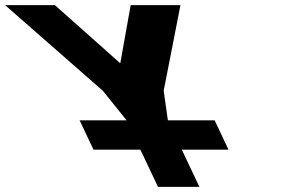

<svg xmlns="http://www.w3.org/2000/svg" viewBox="-293 -723 1108 741"><path d="M67.8 -145.5H248.8L316.7 -1.9H476.5L408.6 -145.5H588.8L535.4 -258.6H355.2L354.8 -259.4L338.7 -372.5L403.4 -703.1H211.3L171.2 -478.7L-81.1 -703.1H-273.2L104.1 -372.5L195 -259.4L195.4 -258.6H14.3Z"/></svg>

Font: Hussar
Style: BdOpOblFive
Weight: 700
Foundry: Cannot Into Space Fonts
Version: Version 2.00